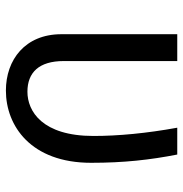

<svg xmlns="http://www.w3.org/2000/svg" viewBox="-5 -603 621 651"><g transform="rotate(90 305.5 -277.5)"><path d="M504 -568H413C432 -464 441 -367 441 -284C441 -110 357 -60 291 -60C226 -60 187 -99 187 -183V-568H96V-175C96 -52 183 13 287 13C407 13 532 -72 532 -276C532 -387 522 -476 504 -568Z"/></g></svg>

Font: Glow Sans SC Normal Book
Style: Regular
Weight: 500
Designer: Ryoko NISHIZUKA (kana, bopomofo & ideographs); Paul D. Hunt (Latin, Greek & Cyrillic); Sandoll Communications, Soo-young
Version: Version 0.93